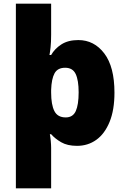

<svg xmlns="http://www.w3.org/2000/svg" viewBox="-20 -780 683 1040"><path d="M600 -278Q600 -184 573.5 -119.5Q547 -55 501.5 -22.5Q456 10 397 10Q345 10 311.5 -9.5Q278 -29 257 -53H250Q253 -38 255 -16.5Q257 5 257 21V240H66V-760H257V-592Q257 -552 254 -524.5Q251 -497 248 -482H257Q276 -516 312.5 -539.5Q349 -563 404 -563Q490 -563 545 -490.5Q600 -418 600 -278ZM406 -280Q406 -345 390 -379Q374 -413 333 -413Q292 -413 275.5 -383Q259 -353 257 -293V-279Q257 -213 274.5 -178.5Q292 -144 336 -144Q375 -144 390.5 -178.5Q406 -213 406 -280Z"/></svg>

Font: Noto Sans Syriac Western Black
Style: Regular
Weight: 900
Designer: Patrick Giasson and the Monotype Design Team
Foundry: Monotype Imaging Inc.
Version: Version 3.000; ttfautohint (v1.8.4.7-5d5b)